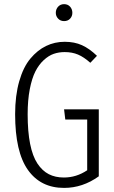

<svg xmlns="http://www.w3.org/2000/svg" viewBox="-20 -898 553 929"><path d="M290 -877.9Q308.1 -877.9 319.1 -865.7Q330.1 -853.5 330.1 -835.9Q330.1 -819.3 319.1 -807.6Q308.1 -795.9 290 -795.9Q272.5 -795.9 261.2 -807.9Q250 -819.8 250 -835.9Q250 -853.5 261.2 -865.7Q272.5 -877.9 290 -877.9ZM293 -695.8Q340.3 -695.8 376.5 -679.4Q412.6 -663.1 449.2 -627.9L417 -594.2Q385.7 -622.1 357.4 -634Q329.1 -646 293 -646Q264.6 -646 240 -637.5Q215.3 -628.9 191.7 -607.2Q168 -585.4 151.1 -552.2Q134.3 -519 124 -466.1Q113.8 -413.1 113.8 -345.2Q113.8 -261.7 125.7 -201.9Q137.7 -142.1 161.1 -106.7Q184.6 -71.3 216.1 -55.2Q247.6 -39.1 289.1 -39.1Q349.6 -39.1 401.9 -74.2V-319.8H295.9L290 -369.1H458V-44.9Q379.9 11.2 290 11.2Q176.8 11.2 115 -75.9Q53.2 -163.1 53.2 -345.2Q53.2 -435.5 73 -504.6Q92.8 -573.7 127 -614.5Q161.1 -655.3 202.9 -675.5Q244.6 -695.8 293 -695.8Z"/></svg>

Font: Fira Sans Compressed Light
Style: Regular
Weight: 300
Width: 1
Designer: Carrois Corporate & Edenspiekermann AG
Foundry: Carrois Corporate GbR & Edenspiekermann AG
Version: Version 4.203;PS 004.203;hotconv 1.0.88;makeotf.lib2.5.64775